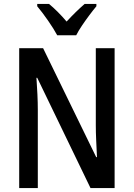

<svg xmlns="http://www.w3.org/2000/svg" viewBox="-20 -960 682 980"><path d="M565 0H442L170 -563H166Q169 -520 171 -478Q173 -436 173 -399V0H78V-714H200L471 -158H475Q473 -200 471 -242.5Q469 -285 469 -321V-714H565ZM272 -780Q255 -812 225.5 -854.5Q196 -897 170 -928V-940H230Q251 -923 274.5 -899.5Q298 -876 320 -850Q346 -878 366.5 -898Q387 -918 412 -940H472V-928Q456 -909 436.5 -883Q417 -857 398.5 -829.5Q380 -802 369 -780Z"/></svg>

Font: Noto Sans Myanmar Condensed Medium
Style: Regular
Weight: 500
Width: 3
Designer: Monotype Design Team
Foundry: Monotype Imaging Inc.
Version: Version 2.107; ttfautohint (v1.8.4.7-5d5b)